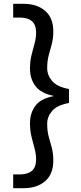

<svg xmlns="http://www.w3.org/2000/svg" viewBox="-20 -831 425 1005"><path d="M49 154V82H84Q125 82 147 63Q169 44 169 3Q169 -25 161 -53.5Q153 -82 145 -114.5Q137 -147 137 -186Q137 -239 165 -277Q193 -315 261 -328V-329Q193 -343 165 -381Q137 -419 137 -471Q137 -511 145 -543Q153 -575 161 -603.5Q169 -632 169 -660Q169 -701 147 -720Q125 -739 84 -739H49V-811H104Q174 -811 216.5 -774Q259 -737 259 -667Q259 -630 251 -600.5Q243 -571 235 -541.5Q227 -512 227 -474Q227 -438 252.5 -407.5Q278 -377 341 -365V-292Q278 -280 252.5 -250Q227 -220 227 -183Q227 -145 235 -116Q243 -87 251 -58Q259 -29 259 10Q259 80 216.5 117Q174 154 104 154Z"/></svg>

Font: Host Grotesk Light
Style: Regular
Weight: 400
Version: Version 1.003